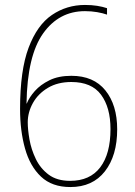

<svg xmlns="http://www.w3.org/2000/svg" viewBox="-20 -744 545 775"><path d="M61 -304Q61 -460 95.5 -551.5Q130 -643 189.5 -683.5Q249 -724 323 -724Q350 -724 372 -720.5Q394 -717 412 -711V-685Q395 -691 372 -695Q349 -699 323 -699Q218 -699 154 -609Q90 -519 87 -326H88Q98 -351 120.5 -376.5Q143 -402 179.5 -420Q216 -438 268 -438Q358 -438 405.5 -379Q453 -320 453 -222Q453 -116 403.5 -52.5Q354 11 264 11Q190 11 145.5 -31Q101 -73 81 -144.5Q61 -216 61 -304ZM263 -14Q343 -14 384.5 -68.5Q426 -123 426 -223Q426 -310 388 -361.5Q350 -413 268 -413Q213 -413 173.5 -389.5Q134 -366 113 -328.5Q92 -291 92 -250Q92 -221 99 -181Q106 -141 124.5 -102.5Q143 -64 176.5 -39Q210 -14 263 -14Z"/></svg>

Font: Noto Sans Lao Looped SemiCondensed Thin
Style: Regular
Weight: 100
Width: 4
Designer: Mark Frömberg, Ben Mitchell
Foundry: The Fontpad Ltd
Version: Version 1.002; ttfautohint (v1.8.4.7-5d5b)